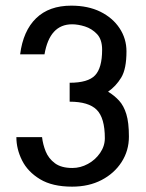

<svg xmlns="http://www.w3.org/2000/svg" viewBox="-20 -660 526 693"><path d="M445.3 -167Q445.3 -217.8 436 -248Q426.8 -278.3 409.7 -296.9Q392.6 -315.4 370.1 -329.1Q398.4 -348.6 417.5 -379.9Q436.5 -411.1 436.5 -474.6Q436.5 -520.5 411.6 -558.1Q386.7 -595.7 342.3 -617.7Q297.9 -639.6 237.3 -639.6Q157.2 -639.6 110.4 -594.2Q63.5 -548.8 52.7 -463.9H140.6Q159.2 -572.3 240.2 -572.3Q261.7 -572.3 286.6 -564.5Q311.5 -556.6 330.1 -537.1Q348.6 -517.6 348.6 -480.5Q348.6 -415 323.2 -388.2Q297.9 -361.3 231.4 -361.3V-293Q299.8 -293 329.1 -263.7Q358.4 -234.4 358.4 -161.1Q358.4 -132.8 341.3 -107.9Q324.2 -83 297.4 -68.4Q270.5 -53.7 241.2 -53.7Q201.2 -53.7 178.2 -70.8Q155.3 -87.9 145 -113.3Q134.8 -138.7 131.8 -165H39.1Q39.1 -122.1 59.6 -81.1Q80.1 -40 124.5 -13.2Q168.9 13.7 240.2 13.7Q300.8 13.7 346.7 -10.3Q392.6 -34.2 418.9 -75.2Q445.3 -116.2 445.3 -167Z"/></svg>

Font: Namkio Khamti
Style: Regular
Weight: 400
Designer: Debbi Hosken
Foundry: SIL International
Version: Version 3.917